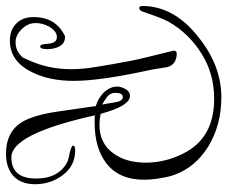

<svg xmlns="http://www.w3.org/2000/svg" viewBox="-79 -558 759 641"><g transform="rotate(90 300.5 -237.5)"><path d="M493 122Q422 122 389 71Q365 33 353 -47L334 -178Q311 -184 289 -204Q269 -226 269 -249Q269 -263 278 -278Q286 -292 300 -292Q334 -292 360 -194Q370 -192 379 -191Q388 -190 396 -190Q460 -190 493 -238Q523 -280 523 -345Q523 -409 493 -469Q442 -573 310 -573Q227 -573 161 -532Q92 -490 52 -420Q40 -397 20 -338Q16 -323 7 -323Q0 -323 0 -333Q0 -438 102 -519Q198 -597 305 -597Q396 -597 468 -554Q547 -505 569 -423Q574 -401 577 -380Q580 -359 580 -339Q580 -255 525 -213Q474 -174 390 -174Q383 -174 376.5 -174Q370 -174 365 -175Q427 104 505 104Q576 104 576 22Q576 -56 518 -84Q511 -86 503.5 -88Q496 -90 489 -91Q466 -97 466 -102Q466 -109 482 -109Q534 -109 565 -67Q595 -27 595 25Q595 71 568 97Q540 122 493 122ZM116 109Q80 109 59 88Q37 67 37 30Q37 -45 101 -75H104Q126 -75 136 -54Q144 -38 144 -15Q144 8 135 8Q127 8 126 -20Q123 -48 104 -48Q84 -48 69 -22Q57 0 57 23Q57 49 77 69Q97 90 121 90Q151 90 172 66Q173 64 175 59.5Q177 55 181 46Q211 -19 211 -96Q211 -116 209 -137Q207 -158 203 -181Q198 -216 182 -300Q178 -320 169.5 -354.5Q161 -389 149 -438Q150 -448 158 -448Q195 -448 204 -417Q207 -399 209.5 -382Q212 -365 216 -348Q233 -269 241.5 -208Q250 -147 250 -104Q250 -24 222 33Q186 109 116 109ZM329 -199Q328 -205 326 -215.5Q324 -226 322 -240Q318 -268 304 -268Q290 -268 290 -243Q290 -224 307 -213Q311 -210 316.5 -206.5Q322 -203 329 -199Z"/></g></svg>

Font: Ole
Style: Regular
Weight: 400
Designer: Robert E. Leuschke
Foundry: Robert E. Leuschke
Version: Version 1.010; ttfautohint (v1.8.3)